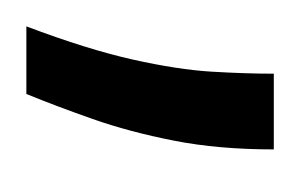

<svg xmlns="http://www.w3.org/2000/svg" viewBox="-78 -32 223 142"><g transform="rotate(90 33.0 38.5)"><path d="M-18 130Q-1 85 6.5 51.5Q14 18 15.5 -7Q17 -32 17 -53H73Q73 -12 66.5 21Q60 54 50.5 81Q41 108 32 130Z"/></g></svg>

Font: Bricolage Grotesque Condensed ExtraLight
Style: Regular
Weight: 250
Width: 3
Designer: Mathieu Triay
Foundry: Atelier Triay
Version: Version 1.000;gftools[0.9.30]